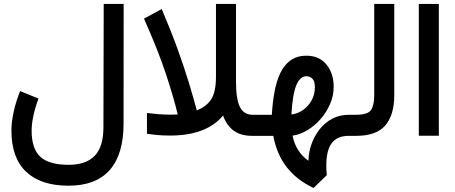

<svg xmlns="http://www.w3.org/2000/svg" viewBox="-20 -692 2318 978"><path d="M176.3 -189.9Q160.2 -148.9 150.6 -104.7Q141.1 -60.5 141.1 -27.3Q141.1 66.4 185.8 106.9Q230.5 147.5 329.6 147.5Q418.5 147.5 462.6 101.3Q506.8 55.2 506.8 -43L508.3 -671.9H609.9L609.4 -62Q609.4 94.2 538.8 174.1Q468.3 253.9 329.1 253.9Q188.5 253.9 113.3 183.1Q38.1 112.3 38.1 -27.3Q38.1 -70.3 50 -124Q62 -177.7 82.5 -228Z M803.7 -646Q852.1 -532.2 885.3 -440.2Q918.5 -348.1 941.7 -272Q964.8 -195.8 982.4 -129.9Q1030.8 -148.4 1055.4 -185.5Q1080.1 -222.7 1080.1 -301.8V-671.9H1182.1V-276.9Q1182.1 -187.5 1201.9 -147.5Q1221.7 -107.4 1266.6 -107.4H1284.2V0H1265.1Q1206.5 0 1170.7 -26.1Q1134.8 -52.2 1116.2 -103.5Q1031.2 -1.5 846.2 -1.5Q809.6 -1.5 781.2 -4.2Q752.9 -6.8 728.5 -10.7V-116.7Q757.8 -112.8 788.1 -110.4Q818.4 -107.9 847.2 -107.9Q867.2 -107.9 885.3 -108.9Q864.3 -196.8 825.2 -315.2Q786.1 -433.6 713.4 -597.2Z M1577.1 265.6Q1491.7 225.1 1440.7 159.7Q1389.6 94.2 1372.1 0H1264.6V-107.4H1364.7Q1368.2 -168 1377.9 -222.2Q1387.7 -276.4 1407.2 -318.4Q1426.8 -360.4 1459.5 -384.3Q1492.2 -408.2 1542 -408.2Q1605.5 -408.2 1642.6 -363.5Q1679.7 -318.8 1679.7 -249.5Q1679.7 -205.1 1661.6 -162.8Q1643.6 -120.6 1613.3 -85.9Q1583 -51.3 1545.7 -28.8Q1508.3 -6.3 1470.2 -1Q1486.3 81.1 1551.3 127Q1551.8 84.5 1566.4 42.7Q1581.1 1 1607.7 -33Q1634.3 -66.9 1672.1 -87.2Q1710 -107.4 1756.8 -107.4H1773.4V0H1755.9Q1698.7 0 1670.4 36.4Q1642.1 72.8 1642.1 151.4Q1642.1 174.8 1644.5 200.2ZM1464.4 -108.9Q1497.1 -112.8 1524.4 -132.3Q1551.8 -151.9 1567.9 -181.9Q1584 -211.9 1584 -247.6Q1584 -278.3 1571.3 -291Q1558.6 -303.7 1541 -303.7Q1508.3 -303.7 1489.3 -257.8Q1470.2 -211.9 1464.4 -108.9Z M1753.9 0V-107.4H1793.5Q1853 -107.4 1869.6 -131.3Q1886.2 -155.3 1886.2 -206.5V-671.9H1988.3V-207Q1988.3 -106.9 1942.9 -53.5Q1897.5 0 1793 0Z M2113.3 -671.9H2215.3V-0.5H2113.3Z"/></svg>

Font: Vazir Medium FD-WOL
Style: Medium-FD-WOL
Weight: 500
Designer: Saber Rastikerdar
Foundry: Saber Rastikerdar
Version: Version 30.0.0